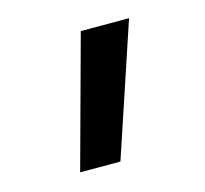

<svg xmlns="http://www.w3.org/2000/svg" viewBox="-61 -219 497 465"><g transform="rotate(-15 187.5 13.0)"><path d="M87 178 177 -152H298L188 178Z"/></g></svg>

Font: Zed Sans Semibold
Style: Regular
Weight: 600
Designer: Belleve Invis
Foundry: Belleve Invis
Version: Version 1.0.0; ttfautohint (v1.8.4)